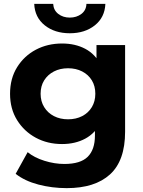

<svg xmlns="http://www.w3.org/2000/svg" viewBox="-20 -771 740 993"><path d="M325 202Q249 202 178.5 183.5Q108 165 61 128L123 16Q157 44 209.5 60.5Q262 77 313 77Q396 77 433.5 40Q471 3 471 -70V-151L481 -286L479 -422V-538H627V-90Q627 60 549 131Q471 202 325 202ZM301 -26Q226 -26 165.5 -58.5Q105 -91 68.5 -149.5Q32 -208 32 -286Q32 -365 68.5 -423.5Q105 -482 165.5 -514Q226 -546 301 -546Q369 -546 421 -518.5Q473 -491 502 -433.5Q531 -376 531 -286Q531 -197 502 -139.5Q473 -82 421 -54Q369 -26 301 -26ZM332 -154Q373 -154 405 -170.5Q437 -187 455 -217Q473 -247 473 -286Q473 -326 455 -355.5Q437 -385 405 -401.5Q373 -418 332 -418Q291 -418 259 -401.5Q227 -385 208.5 -355.5Q190 -326 190 -286Q190 -247 208.5 -217Q227 -187 259 -170.5Q291 -154 332 -154ZM341 -599Q263 -599 211.5 -640Q160 -681 157 -751H255Q257 -718 281.5 -699Q306 -680 341 -680Q376 -680 401 -699Q426 -718 427 -751H525Q522 -681 470.5 -640Q419 -599 341 -599Z"/></svg>

Font: Montserrat Thin
Style: Bold
Weight: 700
Version: Version 9.000